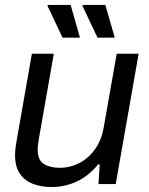

<svg xmlns="http://www.w3.org/2000/svg" viewBox="-20 -743 602 775"><path d="M188.7 12Q146.7 12 113.1 -0.8Q79.5 -13.6 60.1 -42Q40.8 -70.3 40.8 -117Q40.8 -131.8 42.8 -147.4Q44.9 -163 48 -180.4L108.7 -526H197.2L137.1 -184.3Q135.5 -172.1 133.8 -161Q132 -149.9 132 -140.3Q132 -96.4 157.2 -81Q182.5 -65.6 222.3 -65.6Q261.1 -65.6 297.9 -83.7Q334.7 -101.9 362.1 -138.6Q389.4 -175.3 398.8 -229.8L451.1 -526H539.6L447.1 0H377.4L382.5 -79.3H375.9Q337.8 -32.4 289.5 -10.2Q241.2 12 188.7 12ZM373.5 -591 312.5 -720 314.5 -723H405.2L443.3 -591ZM232.4 -591 171.4 -720 173.4 -723H265.1L302.7 -591Z"/></svg>

Font: Archivo Variable SemiBold
Style: Italic
Weight: 600
Italic angle: -10°
Designer: Hector Gatti
Foundry: Omnibus-Type
Version: Version 2.001